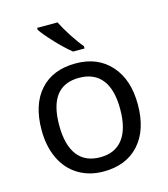

<svg xmlns="http://www.w3.org/2000/svg" viewBox="-115 -856 834 955"><g transform="rotate(-15 302.5 -378.0)"><path d="M550.8 -269Q550.8 -137.7 484.4 -64Q418 9.8 300.8 9.8Q228 9.8 171.9 -24.2Q115.7 -58.1 85.4 -121.6Q55.2 -185.1 55.2 -269Q55.2 -399.9 120.6 -472.9Q186 -545.9 304.2 -545.9Q417.5 -545.9 484.1 -471.4Q550.8 -397 550.8 -269ZM146 -269Q146 -168 185.8 -115.5Q225.6 -63 303.2 -63Q379.9 -63 419.9 -115.5Q460 -168 460 -269Q460 -370.1 419.7 -421.1Q379.4 -472.2 301.8 -472.2Q146 -472.2 146 -269ZM366.7 -606H307.6Q271 -635.3 227.3 -681.9Q183.6 -728.5 165.5 -755.9V-766.1H270.5Q286.1 -733.9 314.9 -689.2Q343.8 -644.5 366.7 -618.2Z"/></g></svg>

Font: NotoPenekeko
Style: Regular
Weight: 400
Designer: Monotype Design team
Foundry: Monotype Imaging Inc.
Version: Version 1.04